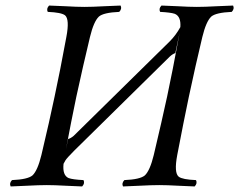

<svg xmlns="http://www.w3.org/2000/svg" viewBox="-20 -670 866 695"><path d="M226.6 -167Q234.9 -168.5 246.6 -178.2L594.2 -520Q616.7 -542.5 632.8 -571.8Q635.7 -610.8 612.3 -620.1Q597.7 -625 559.6 -627Q553.7 -638.7 564.5 -649.9Q586.9 -649.4 622.1 -647.5Q665 -645 692.4 -645Q720.7 -645 766.1 -647.5Q802.7 -649.4 823.7 -649.9Q829.6 -638.2 818.8 -627Q761.7 -624.5 744.6 -609.9Q726.1 -592.3 712.4 -536.1Q688 -434.6 663.6 -319.8Q645 -231.4 621.6 -108.9Q609.4 -44.4 627 -30.3Q640.6 -20 689.5 -18.1Q695.3 -6.3 684.6 4.9Q662.1 4.4 627 2.4Q584 0 556.6 0Q528.3 0 483.4 2.4Q446.8 4.4 425.3 4.9Q419.4 -6.8 430.2 -18.1Q487.3 -20.5 504.4 -35.2Q522.9 -52.7 536.6 -108.9Q566.4 -234.4 585 -320.8Q604.5 -412.1 627.4 -536.1Q628.4 -542 629.9 -549.8L614.7 -478Q604 -474.1 594.2 -464.8L249 -125Q222.2 -98.1 216.8 -89.4Q212.9 -83 210 -77.1Q205.6 -35.2 228.5 -25.4Q243.2 -20 282.2 -18.1Q288.1 -6.3 277.3 4.9Q254.9 4.4 219.7 2.4Q176.8 0 149.4 0Q121.1 0 76.2 2.4Q39.6 4.4 18.6 4.9Q12.7 -6.8 23.4 -18.1Q80.6 -20.5 97.7 -35.2Q116.2 -52.7 129.9 -108.9Q159.7 -234.4 177.7 -320.8Q197.3 -412.1 220.2 -536.1Q232.4 -600.6 215.3 -614.7Q201.7 -625 152.8 -627Q147 -638.7 157.7 -649.9Q180.2 -649.4 215.3 -647.5Q258.3 -645 285.6 -645Q314 -645 358.9 -647.5Q395.5 -649.4 416.5 -649.9Q422.4 -638.2 411.6 -627Q354.5 -624.5 337.9 -609.9Q319.3 -592.3 305.7 -536.1Q281.2 -434.6 256.3 -319.8Q237.8 -231.4 218.8 -129.9Z"/></svg>

Font: Linux Libertine Display Slanted O
Style: Slanted
Weight: 400
Designer: Philipp H. Poll
Foundry: Philipp H. Poll
Version: Version 5.0.9